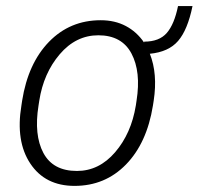

<svg xmlns="http://www.w3.org/2000/svg" viewBox="-20 -605 657 635"><path d="M53.2 -272Q72.8 -395.5 142.1 -466.8Q211.4 -538.1 313 -538.1Q359.9 -538.1 396 -519Q432.1 -500 456.5 -464.4L457 -467.3Q506.8 -467.3 531.7 -496.1Q556.6 -524.9 568.8 -585H616.7Q600.6 -506.3 569.1 -469.7Q537.6 -433.1 475.6 -427.2Q488.8 -394 491.9 -355.2Q495.1 -316.4 488.3 -272L485.8 -255.9Q465.8 -131.8 396.7 -61Q327.6 9.8 226.6 9.8Q129.4 9.8 80.3 -64Q31.2 -137.7 50.8 -255.9ZM107.4 -255.9Q91.8 -158.7 123.5 -99.1Q155.3 -39.6 234.4 -39.6Q307.6 -39.6 360.8 -101.6Q414.1 -163.6 429.2 -255.9L431.6 -272Q446.8 -367.7 414.8 -428Q382.8 -488.3 305.2 -488.3Q231 -488.3 177.5 -425.5Q124 -362.8 109.9 -272Z"/></svg>

Font: Franko
Style: Light Italic
Weight: 300
Designer: Google
Version: Version 1.200310; 2013